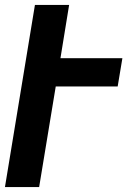

<svg xmlns="http://www.w3.org/2000/svg" viewBox="-20 -755 540 775"><path d="M0 0 121 -735H259L224 -520H474L455 -406H205L138 0Z"/></svg>

Font: Iosevka Term Curly Heavy
Style: Italic
Weight: 900
Italic angle: -9°
Designer: Belleve Invis
Foundry: Belleve Invis
Version: Version 32.3.0